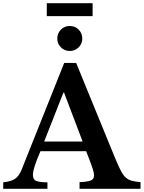

<svg xmlns="http://www.w3.org/2000/svg" viewBox="-33 -1170 891 1190"><path d="M-13 0V-40Q35 -45 60 -61.5Q85 -78 102 -121L365 -780H439L678 -196Q699 -145 714 -115.5Q729 -86 745 -71Q761 -56 782.5 -50Q804 -44 838 -41V0H460V-41Q508 -43 529 -51Q550 -59 550 -83Q550 -97 543 -119.5Q536 -142 524 -173L501 -233H218Q171 -127 171 -86Q171 -56 193.5 -48Q216 -40 261 -40V0ZM241 -293H479L364 -596H360ZM322 -931Q322 -964 344.5 -986.5Q367 -1009 399 -1009Q432 -1009 454.5 -986.5Q477 -964 477 -931Q477 -899 454.5 -876.5Q432 -854 399 -854Q367 -854 344.5 -876.5Q322 -899 322 -931ZM541 -1070H257V-1150H541Z"/></svg>

Font: Libre Baskerville
Style: Bold
Weight: 700
Designer: Pablo Impallari, Rodrigo Fuenzalida
Foundry: Pablo Impallari, Rodrigo Fuenzalida
Version: Version 1.051; ttfautohint (v1.8.4.7-5d5b)